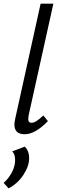

<svg xmlns="http://www.w3.org/2000/svg" viewBox="-29 -731 313 1054"><path d="M50 -48Q50 -55 54 -77L194 -711H264L128 -97Q126 -81 126 -77Q126 -57 144 -57Q157 -57 171.5 -66.5Q186 -76 209 -97L234 -66Q164 6 106 6Q50 6 50 -48ZM-9 273Q19 248 36.5 214.5Q54 181 54 147Q54 115 38 100L107 74Q131 98 131 137Q131 181 99.5 229Q68 277 18 303Z"/></svg>

Font: Ysabeau Medium
Style: Italic
Weight: 500
Italic angle: -12°
Designer: Christian Thalmann (Catharsis Fonts)
Version: Version 0.003